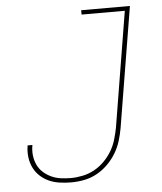

<svg xmlns="http://www.w3.org/2000/svg" viewBox="-53 -781 706 836"><g transform="rotate(-5 300.0 -363.5)"><path d="M225 8Q200 8 175 4.5Q150 1 128.5 -8.5Q107 -18 89.5 -34Q72 -50 61.5 -71.5Q51 -93 48 -117.5Q45 -142 49 -167Q49 -168 49 -168.5Q49 -169 50 -169H70Q70 -169 70 -168.5Q70 -168 70 -167Q66 -145 68.5 -123Q71 -101 80 -82Q89 -63 104.5 -49Q120 -35 139.5 -26Q159 -17 180.5 -14Q202 -11 225 -11Q250 -11 276.5 -16.5Q303 -22 327 -35Q351 -48 371 -68Q391 -88 405 -111.5Q419 -135 426.5 -160.5Q434 -186 439 -211L522 -716H333V-735H546L459 -208Q454 -180 445.5 -152.5Q437 -125 421.5 -99.5Q406 -74 384 -52.5Q362 -31 336 -17Q310 -3 281.5 2.5Q253 8 225 8Z"/></g></svg>

Font: Iosevka Curly Slab ThEx
Style: Italic
Weight: 100
Width: 7
Italic angle: -9°
Monospace: yes
Designer: Belleve Invis
Foundry: Belleve Invis
Version: Version 11.1.0; ttfautohint (v1.8.3)